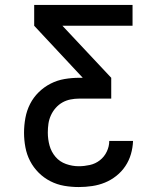

<svg xmlns="http://www.w3.org/2000/svg" viewBox="-20 -540 640 775"><path d="M298 215Q268 215 239 210Q210 205 183.5 191.5Q157 178 136 157Q115 136 101.5 110Q88 84 82.5 54.5Q77 25 77 -4Q77 -34 82.5 -64Q88 -94 101.5 -120.5Q115 -147 136.5 -168Q158 -189 184.5 -202.5Q211 -216 240.5 -221Q270 -226 300 -226H314L118 -436V-520H515V-436H232L429 -226V-142H300Q282 -142 264.5 -138.5Q247 -135 232 -126.5Q217 -118 205 -104.5Q193 -91 185.5 -74.5Q178 -58 175.5 -40.5Q173 -23 173 -5Q173 22 180 47.5Q187 73 204 93Q221 113 246.5 122Q272 131 298 131Q320 131 342.5 126Q365 121 383 107Q401 93 411 72Q421 51 421 29H517Q516 56 508.5 82Q501 108 486 130.5Q471 153 449.5 170Q428 187 403.5 197Q379 207 352 211Q325 215 298 215Z"/></svg>

Font: Iosevka Fixed Medium Extended
Style: Regular
Weight: 500
Width: 7
Monospace: yes
Designer: Belleve Invis
Foundry: Belleve Invis
Version: Version 24.1.1; ttfautohint (v1.8.4)